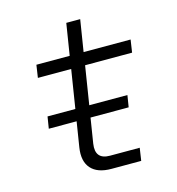

<svg xmlns="http://www.w3.org/2000/svg" viewBox="-105 -790 810 880"><g transform="rotate(-15 300.0 -350.0)"><path d="M86 -252 95 -308H227L256 -490H98L107 -550H265L289 -700H355L331 -550H554L545 -490H322L293 -308H474L465 -252H284L265 -133Q254 -60 325 -60H466L457 0H316Q250 0 219.5 -34.5Q189 -69 199 -133L218 -252Z"/></g></svg>

Font: NKDuy Mono ExtraLight
Style: Italic
Weight: 200
Italic angle: -9°
Monospace: yes
Designer: NKDuy
Foundry: NKDuy
Version: Version 2.251; ttfautohint (v1.8.4.7-5d5b)